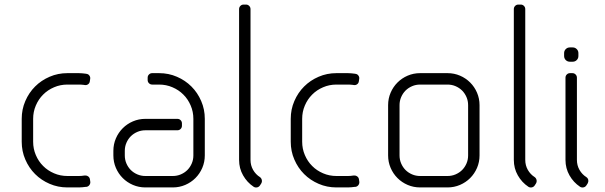

<svg xmlns="http://www.w3.org/2000/svg" viewBox="-20 -820 2645 840"><path d="M355.5 -2.5H358C363.3 -3.2 367.7 -5.8 371 -10.2C374.3 -14.8 375.7 -19.7 375 -25L373.5 -35C372.8 -40.7 370.2 -45.1 365.8 -48.2C361.2 -51.4 356.3 -52.7 351 -52H348.5C344.8 -51.3 341 -50.8 337 -50.5C333 -50.2 329 -50 325 -50H275C254.3 -50 234.8 -53.9 216.5 -61.8C198.2 -69.6 182.2 -80.2 168.8 -93.8C155.2 -107.2 144.6 -123.2 136.8 -141.5C128.9 -159.8 125 -179.3 125 -200V-300C125 -320.7 128.9 -340.2 136.8 -358.5C144.6 -376.8 155.2 -392.8 168.8 -406.2C182.2 -419.8 198.2 -430.4 216.5 -438.2C234.8 -446.1 254.3 -450 275 -450H325C332.7 -450 340.3 -449.5 348 -448.5L350.5 -448C355.8 -447 360.8 -448.1 365.2 -451.2C369.8 -454.4 372.3 -458.8 373 -464.5L374.5 -474.5C375.5 -479.8 374.4 -484.8 371.2 -489.2C368.1 -493.8 363.7 -496.3 358 -497L355.5 -497.5C350.5 -498.2 345.5 -498.8 340.5 -499.2C335.5 -499.8 330.3 -500 325 -500H275C247.3 -500 221.3 -494.8 197 -484.2C172.7 -473.8 151.5 -459.5 133.5 -441.5C115.5 -423.5 101.2 -402.3 90.8 -378C80.2 -353.7 75 -327.7 75 -300V-200C75 -172.3 80.2 -146.3 90.8 -122C101.2 -97.7 115.5 -76.5 133.5 -58.5C151.5 -40.5 172.7 -26.2 197 -15.8C221.3 -5.2 247.3 0 275 0H325C330.3 0 335.5 -0.2 340.5 -0.8C345.5 -1.2 350.5 -1.8 355.5 -2.5Z M616 0H736C755.3 0 773.5 -3.7 790.5 -11C807.5 -18.3 822.3 -28.3 835 -41C847.7 -53.7 857.7 -68.5 865 -85.5C872.3 -102.5 876 -120.7 876 -140V-300C876 -327.7 870.8 -353.7 860.2 -378C849.8 -402.3 835.5 -423.5 817.5 -441.5C799.5 -459.5 778.3 -473.8 754 -484.2C729.7 -494.8 703.7 -500 676 -500H646C640.3 -500 635.6 -498.1 631.8 -494.2C627.9 -490.4 626 -485.7 626 -480V-470C626 -464.3 627.9 -459.6 631.8 -455.8C635.6 -451.9 640.3 -450 646 -450H676C696.7 -450 716.2 -446.1 734.5 -438.2C752.8 -430.4 768.8 -419.8 782.2 -406.2C795.8 -392.8 806.4 -376.8 814.2 -358.5C822.1 -340.2 826 -320.7 826 -300V-140C826 -127.7 823.7 -116 819 -105C814.3 -94 807.9 -84.4 799.8 -76.2C791.6 -68.1 782 -61.7 771 -57C760 -52.3 748.3 -50 736 -50H616C603.7 -50 592 -52.3 581 -57C570 -61.7 560.4 -68.1 552.2 -76.2C544.1 -84.4 537.7 -94 533 -105C528.3 -116 526 -127.7 526 -140V-160C526 -172.3 528.3 -184 533 -195C537.7 -206 544.1 -215.6 552.2 -223.8C560.4 -231.9 570 -238.3 581 -243C592 -247.7 603.7 -250 616 -250H756C761.7 -250 766.4 -251.9 770.2 -255.8C774.1 -259.6 776 -264.3 776 -270V-280C776 -285.7 774.1 -290.4 770.2 -294.2C766.4 -298.1 761.7 -300 756 -300H616C596.7 -300 578.5 -296.3 561.5 -289C544.5 -281.7 529.7 -271.7 517 -259C504.3 -246.3 494.3 -231.5 487 -214.5C479.7 -197.5 476 -179.3 476 -160V-140C476 -120.7 479.7 -102.5 487 -85.5C494.3 -68.5 504.3 -53.7 517 -41C529.7 -28.3 544.5 -18.3 561.5 -11C578.5 -3.7 596.7 0 616 0Z M1026 -780V-120.5C1026 -95.8 1031.8 -73.2 1043.5 -52.8C1055.2 -32.2 1070.5 -15.7 1089.5 -3C1094.2 0 1099.2 0.9 1104.8 -0.2C1110.2 -1.4 1114.5 -4.3 1117.5 -9L1123 -17.5C1125.7 -22.2 1126.5 -27.1 1125.5 -32.2C1124.5 -37.4 1121.8 -41.7 1117.5 -45C1104.8 -53 1094.8 -63.6 1087.2 -76.8C1079.8 -89.9 1076 -104.5 1076 -120.5V-780C1076 -785.7 1074.1 -790.4 1070.2 -794.2C1066.4 -798.1 1061.7 -800 1056 -800H1046C1040.3 -800 1035.6 -798.1 1031.8 -794.2C1027.9 -790.4 1026 -785.7 1026 -780Z M1532.5 -2.5H1535C1540.3 -3.2 1544.7 -5.8 1548 -10.2C1551.3 -14.8 1552.7 -19.7 1552 -25L1550.5 -35C1549.8 -40.7 1547.2 -45.1 1542.8 -48.2C1538.2 -51.4 1533.3 -52.7 1528 -52H1525.5C1521.8 -51.3 1518 -50.8 1514 -50.5C1510 -50.2 1506 -50 1502 -50H1452C1431.3 -50 1411.8 -53.9 1393.5 -61.8C1375.2 -69.6 1359.2 -80.2 1345.8 -93.8C1332.2 -107.2 1321.6 -123.2 1313.8 -141.5C1305.9 -159.8 1302 -179.3 1302 -200V-300C1302 -320.7 1305.9 -340.2 1313.8 -358.5C1321.6 -376.8 1332.2 -392.8 1345.8 -406.2C1359.2 -419.8 1375.2 -430.4 1393.5 -438.2C1411.8 -446.1 1431.3 -450 1452 -450H1502C1509.7 -450 1517.3 -449.5 1525 -448.5L1527.5 -448C1532.8 -447 1537.8 -448.1 1542.2 -451.2C1546.8 -454.4 1549.3 -458.8 1550 -464.5L1551.5 -474.5C1552.5 -479.8 1551.4 -484.8 1548.2 -489.2C1545.1 -493.8 1540.7 -496.3 1535 -497L1532.5 -497.5C1527.5 -498.2 1522.5 -498.8 1517.5 -499.2C1512.5 -499.8 1507.3 -500 1502 -500H1452C1424.3 -500 1398.3 -494.8 1374 -484.2C1349.7 -473.8 1328.5 -459.5 1310.5 -441.5C1292.5 -423.5 1278.2 -402.3 1267.8 -378C1257.2 -353.7 1252 -327.7 1252 -300V-200C1252 -172.3 1257.2 -146.3 1267.8 -122C1278.2 -97.7 1292.5 -76.5 1310.5 -58.5C1328.5 -40.5 1349.7 -26.2 1374 -15.8C1398.3 -5.2 1424.3 0 1452 0H1502C1507.3 0 1512.5 -0.2 1517.5 -0.8C1522.5 -1.2 1527.5 -1.8 1532.5 -2.5Z M1818 -450H1938C1950.3 -450 1962 -447.7 1973 -443C1984 -438.3 1993.6 -431.9 2001.8 -423.8C2009.9 -415.6 2016.3 -406 2021 -395C2025.7 -384 2028 -372.3 2028 -360V-140C2028 -127.7 2025.7 -116 2021 -105C2016.3 -94 2009.9 -84.4 2001.8 -76.2C1993.6 -68.1 1984 -61.7 1973 -57C1962 -52.3 1950.3 -50 1938 -50H1818C1805.7 -50 1794 -52.3 1783 -57C1772 -61.7 1762.4 -68.1 1754.2 -76.2C1746.1 -84.4 1739.7 -94 1735 -105C1730.3 -116 1728 -127.7 1728 -140V-360C1728 -372.3 1730.3 -384 1735 -395C1739.7 -406 1746.1 -415.6 1754.2 -423.8C1762.4 -431.9 1772 -438.3 1783 -443C1794 -447.7 1805.7 -450 1818 -450ZM1678 -360V-140C1678 -120.7 1681.7 -102.5 1689 -85.5C1696.3 -68.5 1706.3 -53.7 1719 -41C1731.7 -28.3 1746.5 -18.3 1763.5 -11C1780.5 -3.7 1798.7 0 1818 0H1938C1957.3 0 1975.5 -3.7 1992.5 -11C2009.5 -18.3 2024.3 -28.3 2037 -41C2049.7 -53.7 2059.7 -68.5 2067 -85.5C2074.3 -102.5 2078 -120.7 2078 -140V-360C2078 -379.3 2074.3 -397.5 2067 -414.5C2059.7 -431.5 2049.7 -446.3 2037 -459C2024.3 -471.7 2009.5 -481.7 1992.5 -489C1975.5 -496.3 1957.3 -500 1938 -500H1818C1798.7 -500 1780.5 -496.3 1763.5 -489C1746.5 -481.7 1731.7 -471.7 1719 -459C1706.3 -446.3 1696.3 -431.5 1689 -414.5C1681.7 -397.5 1678 -379.3 1678 -360Z M2228 -780V-120.5C2228 -95.8 2233.8 -73.2 2245.5 -52.8C2257.2 -32.2 2272.5 -15.7 2291.5 -3C2296.2 0 2301.2 0.9 2306.8 -0.2C2312.2 -1.4 2316.5 -4.3 2319.5 -9L2325 -17.5C2327.7 -22.2 2328.5 -27.1 2327.5 -32.2C2326.5 -37.4 2323.8 -41.7 2319.5 -45C2306.8 -53 2296.8 -63.6 2289.2 -76.8C2281.8 -89.9 2278 -104.5 2278 -120.5V-780C2278 -785.7 2276.1 -790.4 2272.2 -794.2C2268.4 -798.1 2263.7 -800 2258 -800H2248C2242.3 -800 2237.6 -798.1 2233.8 -794.2C2229.9 -790.4 2228 -785.7 2228 -780Z M2454 -480V-120.5C2454 -95.8 2459.8 -73.2 2471.5 -52.8C2483.2 -32.2 2498.5 -15.7 2517.5 -3C2522.2 0 2527.2 0.9 2532.8 -0.2C2538.2 -1.4 2542.5 -4.3 2545.5 -9L2551 -17.5C2553.7 -22.2 2554.6 -27.1 2553.8 -32.2C2552.9 -37.4 2550.2 -41.7 2545.5 -45C2532.8 -53 2522.8 -63.6 2515.2 -76.8C2507.8 -89.9 2504 -104.5 2504 -120.5V-480C2504 -485.7 2502.1 -490.4 2498.2 -494.2C2494.4 -498.1 2489.7 -500 2484 -500H2474C2468.3 -500 2463.6 -498.1 2459.8 -494.2C2455.9 -490.4 2454 -485.7 2454 -480ZM2448 -587.5V-575C2448 -568 2450.4 -562.1 2455.2 -557.2C2460.1 -552.4 2466 -550 2473 -550H2485.5C2492.5 -550 2498.4 -552.4 2503.2 -557.2C2508.1 -562.1 2510.5 -568 2510.5 -575V-587.5C2510.5 -594.5 2508.1 -600.4 2503.2 -605.2C2498.4 -610.1 2492.5 -612.5 2485.5 -612.5H2473C2466 -612.5 2460.1 -610.1 2455.2 -605.2C2450.4 -600.4 2448 -594.5 2448 -587.5Z"/></svg>

Font: lerotica
Style: Regular
Weight: 400
Designer: defharo
Foundry: deFharo
Version: Version 1.001 2011